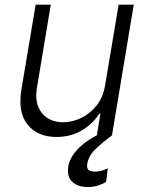

<svg xmlns="http://www.w3.org/2000/svg" viewBox="-20 -565 617 802"><path d="M419 -208.5 475.5 -545.5H538.7L447.8 0H384.6L399.5 -90.6H394.9Q369.3 -48.7 322.6 -20.8Q275.9 7.1 215.9 7.1Q137.4 7.1 95.5 -44Q53.6 -95.2 69.6 -192.1L128.9 -545.5H192.1L133.9 -196Q123.9 -132.1 154.8 -93.2Q185.7 -54.3 244.7 -54.3Q281.6 -54.3 318.7 -72.1Q355.8 -89.8 383.3 -124.1Q410.9 -158.4 419 -208.5ZM346.2 216.3Q303.3 216.3 280 192.5Q256.7 168.7 266.7 122.5Q275.9 84.5 315.7 47.1Q355.5 9.6 439.6 -25.9L448.2 0Q413 25.9 381.7 55Q350.5 84.2 344.8 118.3Q341.3 133.5 347.8 142.6Q354.4 151.6 377.1 152Q394.2 151.6 407.8 147Q421.5 142.4 430.4 137.8L423.3 195Q411.2 202.4 391.2 209.3Q371.1 216.3 346.2 216.3Z"/></svg>

Font: Inter UI Light
Style: Italic
Weight: 300
Italic angle: 9.39999°
Designer: Rasmus Andersson
Foundry: rsms
Version: 3.2;8d6f07862